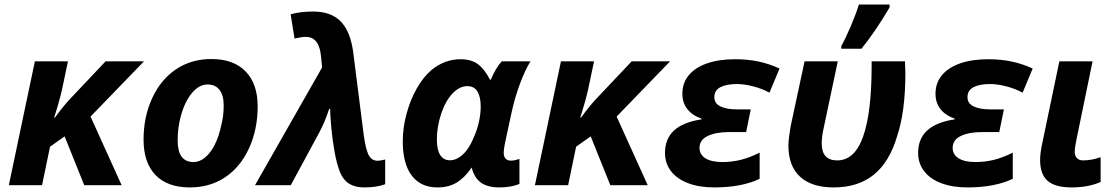

<svg xmlns="http://www.w3.org/2000/svg" viewBox="-20 -817 4922 847"><path d="M133.8 -546.4H279.8L252.9 -418.9Q247.1 -393.1 237.3 -358.9Q227.5 -324.7 218.8 -298.8H222.7Q261.7 -352.1 293 -384.8L445.8 -546.4H615.2L379.4 -302.7L516.6 0H351.6L265.1 -215.3L200.7 -169.9L165.5 0H19Z M613.3 -201.2Q613.3 -301.3 651.1 -383.5Q689 -465.8 756.3 -511.2Q823.7 -556.6 912.6 -556.6Q1010.3 -556.6 1063.5 -502Q1116.7 -447.3 1116.7 -347.7Q1116.7 -246.6 1078.9 -163.6Q1041 -80.6 974.1 -35.6Q906.7 9.8 817.4 9.8Q718.8 9.8 666 -44.9Q613.3 -99.6 613.3 -201.2ZM956.1 -264.6Q966.8 -304.7 966.8 -352.1Q966.8 -397 948.2 -420.7Q929.7 -444.3 896 -444.3Q857.9 -444.3 826.4 -406.2Q794.9 -368.2 777.8 -305.2Q763.7 -253.9 763.7 -197.8Q763.7 -102.1 833.5 -102.1Q860.8 -102.1 885.3 -122.6Q909.7 -143.1 928 -179.9Q946.3 -216.8 956.1 -264.6Z M1480 -57.1Q1465.8 -93.3 1456.3 -145.3Q1446.8 -197.3 1441.4 -254.9Q1436 -317.4 1436.5 -336.4H1432.1Q1413.6 -279.8 1389.2 -233.9L1262.7 0H1105L1396.5 -511.7L1400.9 -519L1396.5 -564.9Q1389.2 -654.3 1329.1 -654.3Q1310.1 -654.3 1279.3 -647L1262.2 -753.9Q1304.7 -766.1 1361.3 -766.1Q1409.7 -766.1 1443.8 -750.2Q1478 -734.4 1499.5 -702.1Q1527.3 -661.6 1537.6 -590.8L1585 -218.3Q1593.3 -162.1 1604 -137.7Q1617.2 -107.9 1646 -107.9Q1658.7 -107.9 1679.2 -113.3V-4.4Q1642.1 9.8 1586.4 9.8Q1546.4 9.8 1520.3 -6.6Q1494.1 -22.9 1480 -57.1Z M1756.8 -192.9Q1756.8 -255.4 1773.9 -316.4Q1790 -376.5 1818.8 -427.2Q1847.7 -478 1884.8 -509.3Q1942.4 -555.7 2011.7 -555.7Q2058.6 -555.7 2087.9 -534.2Q2117.2 -512.7 2141.6 -465.3H2145Q2167.5 -518.6 2193.4 -546.4H2320.3Q2296.9 -509.3 2274.4 -449.2Q2252 -389.2 2237.8 -325.2L2208 -187Q2202.1 -157.7 2202.1 -143.6Q2202.1 -108.4 2234.9 -108.4Q2249.5 -108.4 2271.5 -115.7V-5.4Q2233.9 9.8 2182.6 9.8Q2130.4 9.8 2100.8 -12Q2071.3 -33.7 2061 -78.1Q2028.8 -31.7 1993.7 -11Q1958.5 9.8 1909.7 9.8Q1835.9 9.8 1796.4 -42.5Q1756.8 -94.7 1756.8 -192.9ZM2039.6 -155.3Q2057.1 -178.7 2070.8 -212.9Q2085 -244.1 2092.8 -279.5Q2100.6 -314.9 2100.6 -347.2Q2100.6 -389.2 2086.4 -413.1Q2072.3 -437 2041.5 -437Q2006.8 -437 1976.1 -404.5Q1945.3 -372.1 1926.3 -315.4Q1907.2 -257.8 1907.2 -201.7Q1907.2 -155.8 1922.1 -132.8Q1937 -109.9 1965.3 -109.9Q1984.4 -109.9 2003.7 -121.6Q2022.9 -133.3 2039.6 -155.3Z M2454.6 -546.4H2600.6L2573.7 -418.9Q2567.9 -393.1 2558.1 -358.9Q2548.3 -324.7 2539.6 -298.8H2543.5Q2582.5 -352.1 2613.8 -384.8L2766.6 -546.4H2936L2700.2 -302.7L2837.4 0H2672.4L2585.9 -215.3L2521.5 -169.9L2486.3 0H2339.8Z M2913.6 -142.6Q2913.6 -204.6 2953.6 -241.5Q2993.7 -278.3 3075.2 -290.5V-293.5Q3033.7 -308.1 3012 -335.9Q2990.2 -363.8 2990.2 -403.3Q2990.2 -450.7 3018.3 -484.9Q3046.4 -519 3098.9 -537.4Q3151.4 -555.7 3223.1 -555.7Q3278.3 -555.7 3325.9 -545.7Q3373.5 -535.6 3418.9 -514.6L3374.5 -408.2Q3342.3 -425.8 3302.7 -436Q3263.2 -446.3 3231.4 -446.3Q3184.6 -446.3 3158 -432.4Q3131.3 -418.5 3131.3 -388.2Q3131.3 -360.4 3158.7 -347.4Q3186 -334.5 3230.5 -334.5H3292L3271.5 -234.4H3195.8Q3138.7 -234.4 3102.3 -217.3Q3065.9 -200.2 3065.9 -164.6Q3065.9 -134.8 3092.5 -118.4Q3119.1 -102.1 3166.5 -102.1Q3207.5 -102.1 3246.8 -111.6Q3286.1 -121.1 3331.1 -143.6V-28.3Q3293.5 -9.8 3242.7 0Q3191.9 9.8 3130.9 9.8Q3064.9 9.8 3015.9 -8.8Q2966.8 -27.3 2940.2 -61.8Q2913.6 -96.2 2913.6 -142.6Z M3458 -174.8Q3458 -202.6 3468.3 -261.7L3529.3 -546.4H3675.8L3614.7 -257.3Q3609.4 -233.4 3607.2 -217Q3605 -200.7 3605 -184.1Q3605 -146 3622.3 -127.7Q3639.6 -109.4 3673.3 -109.4Q3750.5 -109.4 3787.6 -214.8Q3824.7 -318.8 3825.2 -522.9V-546.4H3972.2Q3974.1 -510.3 3974.1 -496.6Q3974.1 -325.2 3937.5 -215.8Q3903.8 -102.1 3834.5 -46.1Q3765.1 9.8 3657.7 9.8Q3560.5 9.8 3509.3 -37.6Q3458 -85 3458 -174.8ZM3769 -796.9H3904.3V-784.2Q3841.3 -677.2 3780.3 -602.1H3691.4V-614.3Q3709 -645 3731.9 -698.5Q3754.9 -752 3769 -796.9Z M4030.3 -142.6Q4030.3 -204.6 4070.3 -241.5Q4110.4 -278.3 4191.9 -290.5V-293.5Q4150.4 -308.1 4128.7 -335.9Q4106.9 -363.8 4106.9 -403.3Q4106.9 -450.7 4135 -484.9Q4163.1 -519 4215.6 -537.4Q4268.1 -555.7 4339.8 -555.7Q4395 -555.7 4442.6 -545.7Q4490.2 -535.6 4535.6 -514.6L4491.2 -408.2Q4459 -425.8 4419.4 -436Q4379.9 -446.3 4348.1 -446.3Q4301.3 -446.3 4274.7 -432.4Q4248 -418.5 4248 -388.2Q4248 -360.4 4275.4 -347.4Q4302.7 -334.5 4347.2 -334.5H4408.7L4388.2 -234.4H4312.5Q4255.4 -234.4 4219 -217.3Q4182.6 -200.2 4182.6 -164.6Q4182.6 -134.8 4209.2 -118.4Q4235.8 -102.1 4283.2 -102.1Q4324.2 -102.1 4363.5 -111.6Q4402.8 -121.1 4447.8 -143.6V-28.3Q4410.2 -9.8 4359.4 0Q4308.6 9.8 4247.6 9.8Q4181.6 9.8 4132.6 -8.8Q4083.5 -27.3 4056.9 -61.8Q4030.3 -96.2 4030.3 -142.6Z M4568.4 -110.8Q4568.4 -143.1 4579.1 -190.9L4653.3 -546.4H4799.8L4728.5 -200.2Q4721.2 -165 4721.2 -147.5Q4721.2 -129.4 4730.7 -119.4Q4740.2 -109.4 4757.8 -109.4Q4795.4 -109.4 4835.4 -123.5V-14.2Q4781.2 9.8 4707 9.8Q4634.3 9.8 4601.3 -19.5Q4568.4 -48.8 4568.4 -110.8Z"/></svg>

Font: Viking Open Sans
Style: Bold Italic
Weight: 700
Italic angle: -12°
Foundry: Ascender Corporation
Version: Version 2.000